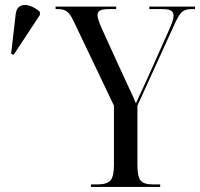

<svg xmlns="http://www.w3.org/2000/svg" viewBox="-20 -740 792 760"><path d="M340 0V-10H366Q403 -10 417 -25.5Q431 -41 431 -87V-322L272 -655Q258 -685 245 -694.5Q232 -704 211 -704H200V-714H440V-704H416Q386 -704 376 -698.5Q366 -693 366 -680Q366 -665 383 -627L466 -445Q480 -414 493 -387Q506 -360 518 -331Q526 -348 538.5 -375.5Q551 -403 564 -431L649 -621Q659 -644 663 -656.5Q667 -669 667 -678Q667 -692 657 -698Q647 -704 620 -704H571V-714H752V-704H738Q714 -704 701.5 -693.5Q689 -683 674 -651L524 -322V-87Q524 -41 536.5 -25.5Q549 -10 585 -10H614V0ZM34 -523 24 -527 42 -683Q45 -709 61 -716.5Q77 -724 98 -717Q119 -710 138 -693V-681Z"/></svg>

Font: Noto Serif Display Condensed
Style: Regular
Weight: 400
Width: 3
Designer: Monotype Design Team
Foundry: Monotype Imaging Inc.
Version: Version 2.009